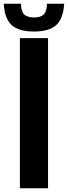

<svg xmlns="http://www.w3.org/2000/svg" viewBox="-56 -1003 362 1023"><path d="M50 0V-800H200V0ZM125 -835Q44 -835 6.2 -869.2Q-31.5 -903.5 -36 -983H56Q56 -944 72.2 -927Q88.5 -910 125 -910Q162 -910 178 -927Q194 -944 194 -983H286Q281 -903.5 243.2 -869.2Q205.5 -835 125 -835Z"/></svg>

Font: Big Shoulders Stencil Text Thin Black
Style: Regular
Weight: 900
Version: Version 2.001